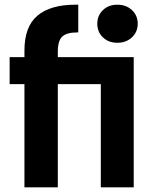

<svg xmlns="http://www.w3.org/2000/svg" viewBox="-20 -797 664 817"><path d="M226 -554H549V0H409V-439H226V0H84V-439H21V-554H84V-582Q84 -684 139.5 -730.5Q195 -777 300 -777Q306 -777 313 -777V-659Q310 -659 308 -659Q264 -659 245 -641.5Q226 -624 226 -577ZM479 -615Q442 -615 418 -638Q394 -661 394 -696Q394 -731 418 -754Q442 -777 479 -777Q517 -777 541.5 -754Q566 -731 566 -696Q566 -661 541.5 -638Q517 -615 479 -615Z"/></svg>

Font: Fz Poppins SemBd
Style: Regular
Weight: 600
Designer: Ninad Kale (Devanagari), Jonny Pinhorn (Latin)
Foundry: Indian Type Foundry
Version: Vit hóa bi Vntype.Com & FontZin.Com